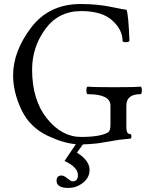

<svg xmlns="http://www.w3.org/2000/svg" viewBox="-20 -696 728 943"><path d="M419.9 138.7Q419.9 179.2 382.3 205.6Q353 227.1 315.9 227.1Q257.8 227.1 257.8 191.9Q257.8 166 282.7 166Q293.9 166 310.5 179.7Q328.6 194.8 335.4 194.8Q362.8 194.8 362.8 164.1Q362.8 125 296.9 94.7L352.5 12.2Q290 6.8 214.8 -28.8Q126 -70.8 85.2 -157Q44.4 -243.2 44.4 -325.7Q44.4 -443.8 132.6 -560.1Q220.7 -676.3 376.5 -676.3Q456.5 -676.3 525.6 -662.1Q594.7 -647.9 601.6 -647.9Q610.8 -624 615.7 -497.6Q615.7 -488.8 599.1 -488.8Q582.5 -488.8 582 -495.1Q582 -549.3 531.5 -595.5Q481 -641.6 378.9 -641.6Q267.1 -641.6 202.4 -553Q137.7 -464.4 137.7 -354.5Q137.7 -205.1 210.4 -114.3Q283.2 -23.4 378.4 -23.4Q473.6 -23.4 511.7 -46.4Q522.5 -54.2 522.5 -84.5V-177.2Q522.5 -233.4 411.1 -233.4Q404.3 -233.4 404.3 -252Q404.3 -270.5 411.1 -270.5Q438.5 -267.6 540 -267.6Q641.6 -267.6 669.4 -270.5Q676.8 -270.5 676.8 -252Q676.8 -233.4 669.4 -233.4Q600.6 -233.4 600.6 -177.2V-70.3Q600.6 -37.6 618.7 -37.6Q625.5 -37.6 625.5 -26.4Q625.5 -15.1 619.1 -15.1Q612.8 -15.1 564.5 -9.3L461.9 7.8Q424.3 12.2 387.2 13.2L357.9 53.7Q419.9 91.8 419.9 138.7Z"/></svg>

Font: Junicode
Style: Regular
Weight: 400
Designer: Peter S. Baker
Foundry: Briery Creek Software
Version: Version 0.7.2